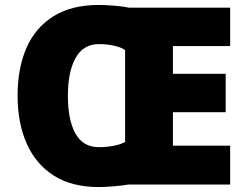

<svg xmlns="http://www.w3.org/2000/svg" viewBox="-20 -745 997 775"><path d="M379 -725Q406 -725 442.5 -722Q479 -719 501 -714H909V-559H678V-447H891V-292H678V-157H909V0H497Q476 4 440 7Q404 10 378 10Q270 10 197.5 -36Q125 -82 88 -165Q51 -248 51 -359Q51 -470 87 -552Q123 -634 196 -679.5Q269 -725 379 -725ZM380 -567Q316 -567 285 -511Q254 -455 254 -358Q254 -261 284.5 -206Q315 -151 379 -151Q410 -151 438.5 -156.5Q467 -162 485 -172V-543Q469 -554 440 -560.5Q411 -567 380 -567Z"/></svg>

Font: Noto Sans Syriac Western Black
Style: Regular
Weight: 900
Designer: Patrick Giasson and the Monotype Design Team
Foundry: Monotype Imaging Inc.
Version: Version 3.000; ttfautohint (v1.8.4.7-5d5b)